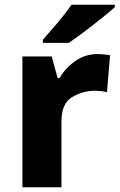

<svg xmlns="http://www.w3.org/2000/svg" viewBox="-20 -786 502 806"><path d="M389 -559Q337 -559 295 -529Q253 -499 230 -458H222L197 -549H74V0H238V-276Q238 -352 283 -378.5Q328 -405 377 -405Q407 -405 429 -399L442 -554Q433 -556 417.5 -557.5Q402 -559 389 -559ZM462 -766H280Q257 -732 221 -689.5Q185 -647 160 -619V-606H269Q295 -624 332.5 -652Q370 -680 406 -709Q442 -738 462 -756Z"/></svg>

Font: Noto Sans UI Extra
Style: Regular
Weight: 800
Designer: Monotype Design Team
Foundry: Monotype Imaging Inc.
Version: Version 1.901